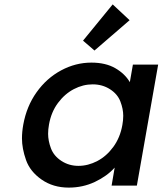

<svg xmlns="http://www.w3.org/2000/svg" viewBox="-20 -845 740 874"><path d="M358 -660 493 -825 570 -753 410 -615ZM86 -278Q101 -361 146.5 -425Q192 -489 258 -524.5Q324 -560 396 -560Q461 -560 505 -534.5Q549 -509 571 -471L585 -551H700L603 0H488L502 -82Q467 -43 412 -17Q357 9 293 9Q222 9 169.5 -27.5Q117 -64 98.5 -116.5Q80 -169 80 -215Q80 -245 86 -278ZM537 -276Q541 -298 541 -318Q541 -349 528 -383Q515 -417 480.5 -439Q446 -461 402 -461Q358 -461 316.5 -439.5Q275 -418 244 -376.5Q213 -335 203 -278Q199 -256 199 -236Q199 -204 212 -169.5Q225 -135 259.5 -112.5Q294 -90 337 -90Q381 -90 423 -112Q465 -134 496 -176.5Q527 -219 537 -276Z"/></svg>

Font: Fz Poppins Med
Style: Italic
Weight: 500
Italic angle: -10°
Designer: Ninad Kale (Devanagari), Jonny Pinhorn (Latin)
Foundry: Indian Type Foundry
Version: Vit hóa bi Vntype.Com & FontZin.Com